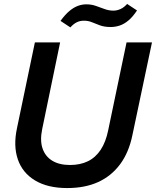

<svg xmlns="http://www.w3.org/2000/svg" viewBox="-20 -944 791 974"><path d="M321 10Q222 10 158 -28.5Q94 -67 70.5 -135.5Q47 -204 66 -293L157 -729H285L194 -289Q182 -231 196 -190.5Q210 -150 245.5 -128.5Q281 -107 335 -107Q387 -107 426 -126Q465 -145 491 -184.5Q517 -224 529 -284L622 -729H751L652 -260Q634 -171 589.5 -111Q545 -51 478 -20.5Q411 10 321 10ZM542 -807Q510 -807 488 -815Q466 -823 447 -831Q428 -839 406 -839Q385 -839 368.5 -830.5Q352 -822 337 -805L287 -838Q311 -871 333 -889Q355 -907 376 -914.5Q397 -922 418 -922Q444 -922 466.5 -914Q489 -906 511 -898Q533 -890 555 -890Q573 -890 591 -898Q609 -906 625 -924L675 -891Q654 -859 632 -840.5Q610 -822 587.5 -814.5Q565 -807 542 -807Z"/></svg>

Font: Mona Sans ExtraLight SemiBold
Style: Italic
Weight: 600
Italic angle: -11.6951°
Version: Version 2.000